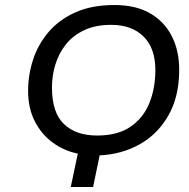

<svg xmlns="http://www.w3.org/2000/svg" viewBox="-20 -745 755 765"><path d="M290 -133Q235 -144 190 -177Q145 -210 118.5 -262Q92 -314 92 -383Q92 -447 112 -508Q132 -569 174 -618Q216 -667 281 -696Q346 -725 436 -725Q521 -725 578 -692Q635 -659 664.5 -601Q694 -543 694 -467Q694 -360 651 -285Q608 -210 536.5 -170Q465 -130 377 -126L351 0H262ZM367 -205Q449 -205 500 -240Q551 -275 575 -334Q599 -393 599 -466Q599 -553 552 -599.5Q505 -646 423 -646Q360 -646 315 -624.5Q270 -603 242 -567.5Q214 -532 200.5 -487.5Q187 -443 187 -397Q187 -296 235 -250.5Q283 -205 367 -205Z"/></svg>

Font: Noto Sans
Style: Italic
Weight: 400
Italic angle: -12°
Designer: Monotype Design Team
Foundry: Monotype Imaging Inc.
Version: Version 2.013; ttfautohint (v1.8.4.7-5d5b)